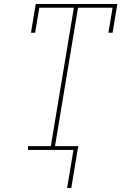

<svg xmlns="http://www.w3.org/2000/svg" viewBox="-20 -755 640 967"><path d="M318 192 350 0H121V-19H236L352 -716H178L157 -590H136L160 -735H571L547 -590H526L547 -716H373L257 -19H374L339 192Z"/></svg>

Font: Iosevka Curly Slab ThEx
Style: Italic
Weight: 100
Width: 7
Italic angle: -9°
Monospace: yes
Designer: Belleve Invis
Foundry: Belleve Invis
Version: Version 11.1.0; ttfautohint (v1.8.3)